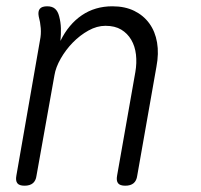

<svg xmlns="http://www.w3.org/2000/svg" viewBox="-20 -580 640 610"><path d="M130 -560Q146 -560 155 -552Q164 -544 168 -528Q173 -509 173.5 -490Q174 -471 172 -450Q198 -503 240 -531.5Q282 -560 337 -560Q377 -560 406.5 -545.5Q436 -531 454.5 -505.5Q473 -480 479 -445Q485 -410 477 -368L416 -22Q414 -6 404.5 2Q395 10 378 10Q361 10 355 2Q349 -6 352 -22L410 -351Q415 -380 412 -406.5Q409 -433 397 -453.5Q385 -474 365 -486Q345 -498 315 -498Q288 -498 261 -483Q234 -468 211.5 -445Q189 -422 173 -394Q157 -366 153 -341L96 -22Q94 -6 84.5 2Q75 10 58 10Q41 10 35 2Q29 -6 32 -22L107 -452Q111 -471 109.5 -490.5Q108 -510 103 -528Q100 -544 106.5 -552Q113 -560 130 -560Z"/></svg>

Font: Maple Mono NL ExtraLight
Style: Italic
Weight: 275
Italic angle: -10°
Monospace: yes
Designer: subframe7536
Version: Version 7.000